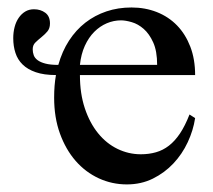

<svg xmlns="http://www.w3.org/2000/svg" viewBox="-20 -481 573 516"><path d="M402.3 -306.6Q402.3 -343.8 391.8 -366.9Q381.3 -390.1 366.2 -403.3Q351.1 -416.5 334.2 -421.4Q317.4 -426.3 305.2 -426.3Q285.6 -426.3 267.1 -418.5Q248.5 -410.6 233.4 -395.5Q218.3 -380.4 208 -357.9Q197.8 -335.4 194.8 -306.6ZM504.4 -163.6Q499.5 -130.9 484.6 -98.9Q469.7 -66.9 446 -41.7Q422.4 -16.6 390.9 -1Q359.4 14.6 320.8 14.6Q281.2 14.6 245.6 -1.7Q210 -18.1 183.3 -48.6Q156.7 -79.1 141.1 -122.1Q125.5 -165 125.5 -218.8Q125.5 -252 130.4 -279.3Q98.1 -279.3 76.2 -286.9Q54.2 -294.4 40.8 -307.6Q27.3 -320.8 21.5 -338.9Q15.6 -356.9 15.6 -378.4Q15.6 -394.5 19.3 -408.4Q22.9 -422.4 30.3 -433.1Q37.6 -443.8 47.9 -450Q58.1 -456.1 71.3 -456.1Q88.9 -456.1 101.6 -446.8Q114.3 -437.5 114.3 -418Q114.3 -404.3 106.9 -396Q99.6 -387.7 91.1 -380.9Q82.5 -374 75.2 -366.9Q67.9 -359.9 67.9 -348.6Q67.9 -340.3 70.6 -332.8Q73.2 -325.2 81.1 -319.3Q88.9 -313.5 102.1 -310.1Q115.2 -306.6 136.7 -306.6Q147 -343.3 165.5 -371.8Q184.1 -400.4 209.5 -420.2Q234.9 -439.9 266.1 -450.4Q297.4 -460.9 333.5 -460.9Q370.1 -460.9 401.6 -448.5Q433.1 -436 455.8 -412.6Q478.5 -389.2 491.5 -355.5Q504.4 -321.8 504.4 -279.3H194.8Q194.8 -229.5 208 -189.9Q221.2 -150.4 243.7 -122.8Q266.1 -95.2 295.9 -80.8Q325.7 -66.4 358.4 -66.4Q380.4 -66.4 399.2 -71.8Q418 -77.1 434.1 -89.6Q450.2 -102.1 463.9 -122.6Q477.5 -143.1 489.3 -173.3Z"/></svg>

Font: Doulos SIL
Style: Regular
Weight: 400
Designer: Walt Agee, Victor Gaultney, Peter Martin, Debbi Hosken
Foundry: SIL International
Version: Version 4.110; 2011; Maintenance release